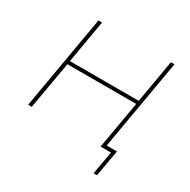

<svg xmlns="http://www.w3.org/2000/svg" viewBox="-148 -658 911 923"><g transform="rotate(30 307.5 -196.0)"><path d="M543 -520 502 -282H120L161 -520H141L51 0H71L117 -263H499L453 0H511L488 128H507L533 -19H476L563 -520Z"/></g></svg>

Font: Fixel Display Thin
Style: Italic
Weight: 100
Italic angle: -10°
Designer: AlfaBravo + MacPaw
Foundry: Kyrylo Tkachov, Marchela Mozhyna, Serhii Makarenko, Maria Weinstein, Zakhar Kryvoshyya
Version: Version 1.210;Glyphs 3.2 (3217)